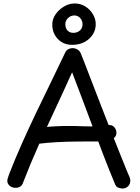

<svg xmlns="http://www.w3.org/2000/svg" viewBox="-20 -1066 806 1105"><path d="M114 -18Q109 -1 97.5 7Q86 15 69 15Q50 15 36 3.5Q22 -8 22 -26Q22 -31 24 -38.5Q26 -46 33 -65Q67 -152 105.5 -238.5Q144 -325 185.5 -412Q227 -499 270 -586.5Q313 -674 355 -763Q361 -776 372.5 -782.5Q384 -789 397 -789Q414 -789 427.5 -780Q441 -771 446 -756Q451 -744 468 -700.5Q485 -657 509 -594Q533 -531 561.5 -458Q590 -385 618.5 -312Q647 -239 672.5 -176Q698 -113 715 -71Q720 -61 725 -48.5Q730 -36 730 -28Q730 -6 716.5 6.5Q703 19 686 19Q676 19 662.5 14.5Q649 10 643 -4Q609 -85 574.5 -175Q540 -265 507 -353.5Q474 -442 445 -518.5Q416 -595 395 -650Q346 -541 296.5 -435.5Q247 -330 200.5 -226Q154 -122 114 -18ZM196 -238Q181 -237 163.5 -252Q146 -267 146 -286Q146 -299 155 -307.5Q164 -316 176.5 -321Q189 -326 200 -328Q222 -333 261 -336.5Q300 -340 352 -341Q404 -342 465 -339Q484 -338 504 -338.5Q524 -339 542.5 -340Q561 -341 576.5 -342.5Q592 -344 603 -346Q624 -349 637 -335Q650 -321 650 -302Q650 -285 639.5 -275Q629 -265 612 -260Q595 -255 576.5 -253.5Q558 -252 542 -252Q485 -252 426 -251.5Q367 -251 309.5 -248Q252 -245 196 -238ZM395 -808Q344 -808 312 -842.5Q280 -877 281 -927Q281 -956 299.5 -983Q318 -1010 347.5 -1028Q377 -1046 410 -1046Q444 -1046 471 -1029Q498 -1012 514.5 -984.5Q531 -957 531 -927Q531 -878 493 -843Q455 -808 395 -808ZM402 -877Q425 -877 440 -890.5Q455 -904 455 -927Q455 -947 441.5 -962Q428 -977 408 -977Q387 -977 371.5 -962Q356 -947 356 -927Q356 -904 368.5 -890.5Q381 -877 402 -877Z"/></svg>

Font: Playpen Sans
Style: Regular
Weight: 400
Designer: Laura Meseguer, Veronika Burian, José Scaglione, Kostas Bartsokas, Vera Evstafieva, Tom Grace, Yorlmar Campos
Foundry: TypeTogether
Version: Version 2.000